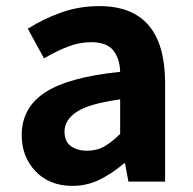

<svg xmlns="http://www.w3.org/2000/svg" viewBox="-20 -594 631 628"><path d="M217 14Q142 14 96.5 -33.5Q51 -81 51 -152Q51 -242 128 -292Q205 -342 373 -359Q372 -401 351 -428.5Q330 -456 278 -456Q239 -456 201 -441Q163 -426 124 -403L71 -500Q121 -532 180 -553Q239 -574 305 -574Q518 -574 520 -327V0H400L389 -60H386Q349 -28 307 -7Q265 14 217 14ZM265 -101Q297 -101 322 -115.5Q347 -130 373 -156V-269Q272 -255 231.5 -228.5Q191 -202 191 -164Q191 -131 212 -116Q233 -101 265 -101Z"/></svg>

Font: Source Han Sans CN Bold
Style: Bold
Weight: 700
Designer: Ryoko NISHIZUKA 西塚涼子 (kana & ideographs); Paul D. Hunt (Latin, Greek & Cyrillic); Wenlong ZHANG 张文龙 (bopomofo); Sandoll 
Foundry: Adobe Systems Incorporated
Version: Version 1.00;May 30, 2023;FontCreator 11.5.0.2422 32-bit